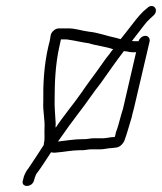

<svg xmlns="http://www.w3.org/2000/svg" viewBox="-20 -549 542 643"><path d="M368 -105C367 -99 366 -94 364 -90H360C351 -90 335 -86 327 -86H294C282 -86 270 -82 258 -83C228 -83 202 -78 174 -75L184 -89L211 -127C219 -138 230 -152 243 -170C269 -203 292 -239 317 -270C342 -305 370 -346 395 -378C398 -377 401 -377 404 -377C411 -375 417 -374 424 -374H433C434 -374 435 -374 436 -375L392 -185C389 -175 386 -166 384 -158C379 -139 375 -124 368 -105ZM433 -411C429 -411 425 -411 422 -412C436 -430 449 -447 463 -465C469 -473 475 -480 483 -487L495 -498C514 -517 492 -541 473 -522L460 -511C451 -502 443 -493 435 -483L414 -456C405 -445 395 -431 384 -418C380 -419 375 -420 369 -422C339 -428 309 -440 277 -443C253 -446 234 -454 207 -454H179C172 -454 165 -452 159 -446C148 -436 150 -429 147 -414L142 -394C127 -330 124 -264 125 -210C123 -176 131 -149 129 -117C128 -101 131 -86 127 -69C127 -68 126 -66 127 -64C126 -63 125 -62 125 -61C112 -40 86 -2 75 15C69 22 64 31 60 42L57 54C48 79 85 80 93 58L97 45C99 40 100 36 102 33C113 20 139 -21 151 -39C156 -38 161 -37 167 -38C195 -40 220 -46 249 -46C263 -45 274 -49 286 -49H318C328 -49 343 -53 353 -53C359 -54 365 -54 370 -55C381 -56 393 -68 397 -79C406 -103 413 -131 421 -156C423 -165 425 -174 428 -184L481 -410C483 -420 477 -429 467 -429C457 -429 447 -421 444 -411ZM359 -384C355 -380 351 -375 348 -370C339 -359 329 -346 319 -331C296 -298 276 -273 253 -239C226 -200 191 -159 167 -122L166 -123C166 -129 167 -136 166 -143C165 -168 162 -190 163 -217C163 -269 165 -332 179 -394L184 -417H198C203 -417 207 -417 210 -416C232 -413 255 -407 278 -404C302 -396 335 -393 359 -384Z"/></svg>

Font: Electronic
Style: SeLtIt
Weight: 300
Version: Version 1.011